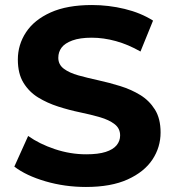

<svg xmlns="http://www.w3.org/2000/svg" viewBox="-20 -732 693 764"><path d="M322 12Q238 12 161 -10.5Q84 -33 37 -69L92 -191Q137 -159 198.5 -138.5Q260 -118 323 -118Q371 -118 400.5 -127.5Q430 -137 444 -154Q458 -171 458 -193Q458 -221 436 -238Q414 -255 378 -265.5Q342 -276 298.5 -285Q255 -294 211.5 -308Q168 -322 132 -344Q96 -366 73.5 -402.5Q51 -439 51 -495Q51 -554 83.5 -603.5Q116 -653 181.5 -682.5Q247 -712 346 -712Q412 -712 476 -696.5Q540 -681 589 -650L539 -527Q490 -555 441 -568.5Q392 -582 345 -582Q298 -582 268 -571Q238 -560 225 -542.5Q212 -525 212 -502Q212 -475 234 -458.5Q256 -442 292 -432Q328 -422 371.5 -412.5Q415 -403 458.5 -389.5Q502 -376 538 -354Q574 -332 596.5 -296Q619 -260 619 -205Q619 -146 586.5 -97Q554 -48 488 -18Q422 12 322 12Z"/></svg>

Font: Montserrat Z
Style: Bold
Weight: 700
Designer: Julieta Ulanovsky
Foundry: Julieta Ulanovsky
Version: Version 8.000